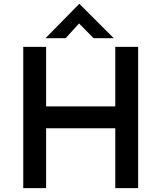

<svg xmlns="http://www.w3.org/2000/svg" viewBox="-20 -971 833 991"><path d="M693 -729V0H575V-309H218V0H100V-729H218V-422H575V-729ZM463 -774 388 -850 319 -774H215L389 -951H390L567 -774Z"/></svg>

Font: Reem Kufi Medium
Style: Regular
Weight: 500
Designer: Khaled Hosny
Version: Version 1.001